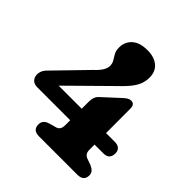

<svg xmlns="http://www.w3.org/2000/svg" viewBox="-194 -872 1015 1015"><g transform="rotate(45 314.0 -364.0)"><path d="M307.5 -317.5Q307.5 -352 327 -370L421 -456.5Q435.5 -469.5 444.2 -474Q453 -478.5 463 -478.5Q489 -478.5 489 -444.5L489.5 -263H556Q576 -263 588.2 -252.8Q600.5 -242.5 600.5 -221.5Q600.5 -177 555.5 -177H489.5V-139.5Q489.5 -121 496.5 -111.5Q503.5 -102 516 -97.5L548.5 -86Q566.5 -78.5 576 -68.2Q585.5 -58 585.5 -42.5Q585.5 0 537.5 0H251.5Q204 0 204 -42.5Q204 -75.5 241 -86.5L281 -97.5Q307.5 -104.5 307.5 -139.5V-177H61Q37.5 -177 24.8 -190.2Q12 -203.5 12 -225Q12 -240 19.2 -254.5Q26.5 -269 46.5 -287.5L205.5 -451Q231 -474.5 242.2 -493.5Q253.5 -512.5 253.5 -528.5Q253.5 -548 244.5 -562Q235.5 -576 226.8 -591.8Q218 -607.5 218 -632.5Q218 -673.5 247.5 -700.8Q277 -728 335.5 -728Q385.5 -728 415.2 -703.2Q445 -678.5 445 -633Q445 -612 438.8 -591Q432.5 -570 414 -544.2Q395.5 -518.5 359 -484L135 -263H307.5Z"/></g></svg>

Font: Fraunces 72pt S100
Style: Bold
Weight: 700
Version: Version 1.000; ttfautohint (v1.8.3)